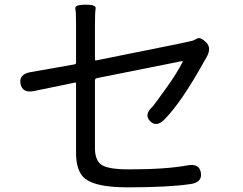

<svg xmlns="http://www.w3.org/2000/svg" viewBox="-20 -785 1040 823"><path d="M526 18Q394 18 346 -18Q306 -49 306 -129V-427Q306 -432 301 -431L127 -395Q76 -384 68 -426Q60 -467 112 -476L299 -509Q306 -510 306 -517V-681Q306 -732 303 -748.5Q300 -765 347 -765Q393 -765 390 -748.5Q387 -732 387 -681V-530Q387 -525 392 -526L749 -598Q774 -603 799 -609Q810 -611 824.5 -619.5Q839 -628 864 -603Q888 -579 865 -539Q862 -535 850 -513Q760 -351 687 -275Q651 -237 623 -266Q596 -294 635 -329Q639 -333 693 -408Q739 -472 763 -520Q765 -524 760 -523L395 -450Q387 -448 387 -440V-150Q387 -97 416 -78Q445 -59 532 -59Q691 -59 783 -76Q834 -86 841 -45Q848 -3 796 4Q703 18 526 18Z"/></svg>

Font: Resource Han Rounded HK
Style: Regular
Weight: 400
Designer: Cyano Hao (round all glyphs); Ryoko NISHIZUKA  (kana, bopomofo & ideographs); Paul D. Hunt (Latin, Greek & Cyrillic); Sa
Foundry: Cyano Hao
Version: 0.990